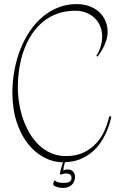

<svg xmlns="http://www.w3.org/2000/svg" viewBox="-20 -755 587 945"><path d="M527.8 -181.2Q525.4 -167.5 519 -146Q512.7 -124.5 501.5 -99.9Q490.2 -75.2 472.9 -50.3Q455.6 -25.4 430.9 -4.9Q406.2 15.6 373.8 28.8Q341.3 42 299.8 43Q295.9 55.2 293.9 64.9Q292 74.7 292 84Q294.9 82.5 300.3 80.8Q305.7 79.1 314 79.1Q330.6 79.1 339.8 89.4Q349.1 99.6 349.1 116.2Q349.1 123.5 346.4 133.1Q343.8 142.6 337.2 150.6Q330.6 158.7 319.1 164.3Q307.6 169.9 290 169.9Q285.6 169.9 279.8 169.4Q273.9 168.9 267.6 167.5Q261.2 166 255.1 163.6Q249 161.1 244.1 157.2Q241.2 155.3 241.9 149.9Q242.7 144.5 244.6 139.9Q246.6 135.3 249.3 133.3Q252 131.3 252.9 136.2Q261.2 141.6 271 143.3Q280.8 145 295.9 145Q301.8 145 308.3 144.3Q314.9 143.6 320.1 140.9Q325.2 138.2 328.6 133.5Q332 128.9 332 121.1Q332 99.1 306.2 99.1Q294.9 99.1 288.8 101.6Q282.7 104 278.8 104Q274.9 104 274.9 100.1Q274.9 96.7 276.4 90.1Q277.8 83.5 280.3 75.7Q282.7 67.9 285.2 59.6Q287.6 51.3 290 43.9Q241.7 43.5 196.8 19.8Q151.9 -3.9 117.2 -47.9Q82.5 -91.8 61.8 -155.3Q41 -218.8 41 -298.8Q41 -356 51.3 -410.6Q61.5 -465.3 80.8 -513.7Q100.1 -562 127.7 -602.8Q155.3 -643.6 190.4 -672.9Q225.6 -702.1 267.6 -718.5Q309.6 -734.9 356.9 -734.9Q392.6 -734.9 420.9 -724.1Q449.2 -713.4 469 -694.8Q488.8 -676.3 499.3 -651.1Q509.8 -626 509.8 -597.2Q509.8 -578.1 504.2 -559.8Q498.5 -541.5 490.7 -525.6Q482.9 -509.8 474.4 -496.8Q465.8 -483.9 460 -476.1L454.1 -481Q460 -488.8 465.1 -499.3Q470.2 -509.8 474.1 -522Q478 -534.2 480.5 -547.6Q482.9 -561 482.9 -575.2Q482.9 -601.1 473.9 -624Q464.8 -647 447.8 -664.3Q430.7 -681.6 406 -691.9Q381.3 -702.1 350.1 -702.1Q303.2 -702.1 263.9 -688.2Q224.6 -674.3 193.4 -649.2Q162.1 -624 138.4 -589.1Q114.7 -554.2 99.1 -512.2Q83.5 -470.2 75.7 -422.9Q67.9 -375.5 67.9 -325.2Q67.9 -285.6 74.5 -245.4Q81.1 -205.1 94.2 -167.5Q107.4 -129.9 127.2 -96.9Q147 -64 173.1 -39.6Q199.2 -15.1 232.2 -1Q265.1 13.2 304.2 13.2Q356 13.2 393.1 -5.1Q430.2 -23.4 455.6 -52Q481 -80.6 495.8 -115.2Q510.7 -149.9 518.1 -183.1Z"/></svg>

Font: Stalemate
Style: Regular
Weight: 400
Designer: Astigmatic (AOETI)
Foundry: Astigmatic (AOETI)
Version: Version 001.000